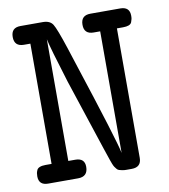

<svg xmlns="http://www.w3.org/2000/svg" viewBox="-75 -703 674 767"><g transform="rotate(-10 262.5 -319.5)"><path d="M21 -36.1Q21 -43.9 22 -49.1Q22.9 -54.2 25.9 -61Q28.8 -67.9 37.8 -71.5Q46.9 -75.2 61 -75.2H85.9V-563H60.1Q21 -563 21 -601.1Q21 -639.2 59.1 -639.2H149.9Q178.7 -639.2 190.4 -620.6Q202.1 -602.1 229 -520Q242.2 -480 250 -455.1Q359.9 -119.1 369.1 -69.8V-563H342.8Q303.7 -563 304 -601.1Q304.2 -639.2 342.8 -639.2H463.9Q502 -639.2 502 -603Q502 -595.2 501 -590.1Q500 -585 497.1 -577.4Q494.1 -569.8 485.1 -566.4Q476.1 -563 461.9 -563H437V-38.1Q437 0 397.9 0H375Q366.2 0 359.6 -1.5Q353 -2.9 347.4 -4.4Q341.8 -5.9 337.4 -11.5Q333 -17.1 330.6 -20.5Q328.1 -23.9 324 -33.9Q319.8 -43.9 317.9 -50.5Q315.9 -57.1 310.5 -72.5Q305.2 -87.9 301.8 -98.1L206.1 -388.2Q161.1 -533.2 153.8 -568.8V-75.2H182.1Q220.2 -75.2 220.2 -40Q220.2 0 180.2 0H59.1Q21 0 21 -36.1Z"/></g></svg>

Font: CMU Typewriter Text
Style: Bold
Weight: 700
Version: Version 0.7.0